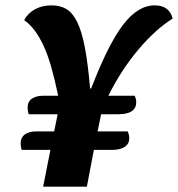

<svg xmlns="http://www.w3.org/2000/svg" viewBox="-20 -696 664 716"><path d="M141 0 168 -137H61Q59 -142 58 -149.5Q57 -157 57 -161Q57 -183 72.5 -194.5Q88 -206 116 -206H182L195 -270H87Q85 -276 84 -283Q83 -290 83 -295Q83 -317 99 -328Q115 -339 142 -339H197Q184 -401 170.5 -448Q157 -495 141 -528.5Q125 -562 107.5 -584.5Q90 -607 70 -621Q85 -648 111.5 -662Q138 -676 172 -676Q205 -676 228 -662Q251 -648 268 -613.5Q285 -579 296.5 -519Q308 -459 316 -366H320Q383 -530 438.5 -603Q494 -676 557 -676Q611 -676 624 -627Q559 -586 495.5 -510.5Q432 -435 384 -339H482Q488 -328 488 -314Q488 -293 471.5 -281.5Q455 -270 422 -270H357L344 -206H456Q462 -194 462 -180Q462 -160 445.5 -148.5Q429 -137 396 -137H330L304 0Z"/></svg>

Font: Sansita Swashed Light SemiBold
Style: Regular
Weight: 600
Version: Version 1.003